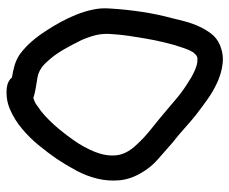

<svg xmlns="http://www.w3.org/2000/svg" viewBox="-77 -631 700 586"><g transform="rotate(90 273.0 -338.0)"><path d="M146.5 -47.9Q124 -64.5 106 -85.4Q87.9 -106.4 73.2 -129.9Q59.6 -150.4 46.9 -173.8Q34.2 -197.3 24.4 -221.7Q14.6 -246.1 9.3 -271.5Q3.9 -296.9 5.9 -322.3Q8.8 -372.1 16.1 -420.4Q23.4 -468.8 36.1 -515.6Q40 -533.2 45.9 -554.7Q51.8 -576.2 61 -596.2Q70.3 -616.2 83 -632.8Q95.7 -649.4 115.2 -658.2Q144.5 -670.9 173.8 -667.5Q203.1 -664.1 231 -651.4Q258.8 -638.7 284.2 -620.6Q309.6 -602.5 332 -585Q352.5 -568.4 372.6 -550.3Q392.6 -532.2 414.1 -515.6Q439.5 -493.2 465.3 -470.7Q491.2 -448.2 507.8 -418.9Q527.3 -385.7 530.3 -352.1Q533.2 -318.4 525.4 -285.6Q517.6 -252.9 501 -221.7Q484.4 -190.4 464.8 -161.1Q447.3 -135.7 424.3 -107.4Q401.4 -79.1 373.5 -55.7Q345.7 -32.2 314 -18.6Q282.2 -4.9 247.1 -8.8Q226.6 -11.7 216.8 -24.4Q198.2 -27.3 180.7 -32.2Q163.1 -37.1 146.5 -47.9ZM84 -329.1Q82 -304.7 86.4 -284.2Q90.8 -263.7 101.6 -238.3Q115.2 -210 131.8 -181.2Q148.4 -152.3 170.9 -128.9Q190.4 -107.4 215.8 -102.5Q232.4 -99.6 248 -97.2Q263.7 -94.7 279.3 -89.8Q285.2 -91.8 291 -94.2Q296.9 -96.7 302.7 -101.6Q319.3 -112.3 333 -125Q346.7 -137.7 359.4 -151.4Q383.8 -178.7 406.7 -210.9Q429.7 -243.2 443.4 -277.3Q457 -311.5 454.1 -341.8Q451.2 -372.1 425.8 -400.4Q402.3 -426.8 374.5 -448.7Q346.7 -470.7 320.3 -493.2Q297.9 -512.7 276.4 -530.3Q254.9 -547.9 229.5 -563.5Q206.1 -579.1 183.6 -586.9Q180.7 -587.9 178.2 -588.4Q175.8 -588.9 172.9 -589.8L158.2 -590.8Q150.4 -588.9 148.4 -586.9Q141.6 -579.1 140.6 -579.1Q133.8 -567.4 131.8 -562.5Q129.9 -557.6 126 -546.9Q116.2 -518.6 109.4 -489.7Q102.5 -460.9 97.7 -432.6Q92.8 -404.3 89.4 -380.9Q85.9 -357.4 84 -329.1Z"/></g></svg>

Font: Schoolbell
Style: Regular
Weight: 400
Designer: Font Diner, Inc
Foundry: Font Diner, Inc
Version: Version 1.000